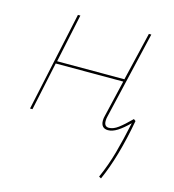

<svg xmlns="http://www.w3.org/2000/svg" viewBox="-94 -485 686 758"><g transform="rotate(15 249.5 -106.0)"><path d="M460 -60Q432 94 387 194L378 189Q402 135 417.5 79Q433 23 448 -48Q423 -23 402.5 -10Q382 3 364 3Q350 3 342.5 -5Q335 -13 335 -29Q335 -39 338 -49L373 -198H97L55 0H45L132 -406H142L100 -208H375L422 -406H432L348 -47Q346 -40 346 -30Q346 -7 365 -7Q383 -7 403 -22Q423 -37 452 -66Z"/></g></svg>

Font: Ysabeau Hairline
Style: Italic
Weight: 100
Italic angle: -12°
Designer: Christian Thalmann (Catharsis Fonts)
Version: Version 0.003